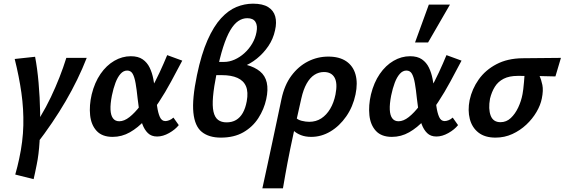

<svg xmlns="http://www.w3.org/2000/svg" viewBox="-20 -736 3073 1045"><path d="M177 51 128 7Q206 -100 257 -207.5Q308 -315 341 -421H452Q406 -303 337.5 -185.5Q269 -68 177 51ZM163 239 63 214Q69 192 74.5 171Q80 150 84 130Q105 34 107 -54Q109 -142 96.5 -230.5Q84 -319 60 -415L171 -427Q183 -365 190 -285.5Q197 -206 198.5 -123.5Q200 -41 195.5 33Q191 107 180 159Q175 184 171 203Q167 222 163 239Z M593 9Q536 9 506 -23.5Q476 -56 470.5 -109Q465 -162 479 -222Q495 -287 527 -333.5Q559 -380 602 -405Q645 -430 692 -430Q732 -430 756.5 -413Q781 -396 794.5 -368Q808 -340 814.5 -306Q821 -272 825 -237Q830 -195 835 -158.5Q840 -122 850 -99.5Q860 -77 880 -77Q889 -77 901 -81.5Q913 -86 924 -96L953 -55Q934 -31 900.5 -12Q867 7 835 7Q804 7 785 -11.5Q766 -30 755 -60Q744 -90 738.5 -126.5Q733 -163 729 -200Q724 -249 718 -283Q712 -317 702 -334.5Q692 -352 672 -352Q652 -352 636 -334Q620 -316 608.5 -285.5Q597 -255 589 -216Q580 -170 581.5 -139Q583 -108 595 -92Q607 -76 629 -76Q656 -76 685 -99Q714 -122 743 -160Q772 -198 799 -245.5Q826 -293 849 -342.5Q872 -392 890 -436L972 -406Q943 -351 911.5 -292.5Q880 -234 844.5 -180Q809 -126 770 -83.5Q731 -41 687 -16Q643 9 593 9Z M1182 13Q1117 13 1078.5 -18Q1040 -49 1032.5 -123Q1025 -197 1052 -327Q1076 -442 1109.5 -517.5Q1143 -593 1183 -636.5Q1223 -680 1267 -698Q1311 -716 1357 -716Q1410 -716 1439.5 -697.5Q1469 -679 1478 -646.5Q1487 -614 1477 -571Q1467 -524 1440.5 -485Q1414 -446 1378 -417Q1342 -388 1300 -372Q1258 -356 1216 -356L1223 -394Q1338 -394 1395 -347.5Q1452 -301 1429 -196Q1417 -141 1386 -93Q1355 -45 1304.5 -16Q1254 13 1182 13ZM1213 -70Q1243 -70 1265 -83Q1287 -96 1301.5 -121.5Q1316 -147 1323 -185Q1332 -235 1319 -266Q1306 -297 1272.5 -312Q1239 -327 1188 -327H1143L1158 -399H1200Q1228 -399 1256.5 -411.5Q1285 -424 1310 -446.5Q1335 -469 1352.5 -498.5Q1370 -528 1376 -561Q1383 -596 1370.5 -616.5Q1358 -637 1326 -637Q1300 -637 1277 -621.5Q1254 -606 1233.5 -571.5Q1213 -537 1194.5 -479.5Q1176 -422 1159 -337Q1144 -262 1139.5 -210.5Q1135 -159 1142 -128Q1149 -97 1167 -83.5Q1185 -70 1213 -70Z M1408 289Q1422 225 1435.5 162.5Q1449 100 1462 39Q1475 -22 1487.5 -81Q1500 -140 1512 -197Q1528 -273 1566 -324Q1604 -375 1656 -401.5Q1708 -428 1767 -428Q1827 -428 1864.5 -402.5Q1902 -377 1915 -330.5Q1928 -284 1915 -222Q1901 -155 1864.5 -102.5Q1828 -50 1778.5 -20.5Q1729 9 1674 9Q1642 9 1618 -0.5Q1594 -10 1579 -24Q1564 -38 1559 -51L1589 -97Q1600 -84 1622 -78.5Q1644 -73 1663 -73Q1700 -73 1728.5 -91.5Q1757 -110 1777 -143.5Q1797 -177 1806 -222Q1818 -283 1801 -313.5Q1784 -344 1743 -344Q1715 -344 1691 -328.5Q1667 -313 1649 -281Q1631 -249 1620 -200Q1598 -103 1583.5 -37.5Q1569 28 1560 73Q1551 118 1544.5 151.5Q1538 185 1532.5 217Q1527 249 1520 289Z M2113 9Q2056 9 2026 -23.5Q1996 -56 1990.5 -109Q1985 -162 1999 -222Q2015 -287 2047 -333.5Q2079 -380 2122 -405Q2165 -430 2212 -430Q2252 -430 2276.5 -413Q2301 -396 2314.5 -368Q2328 -340 2334.5 -306Q2341 -272 2345 -237Q2350 -195 2355 -158.5Q2360 -122 2370 -99.5Q2380 -77 2400 -77Q2409 -77 2421 -81.5Q2433 -86 2444 -96L2473 -55Q2454 -31 2420.5 -12Q2387 7 2355 7Q2324 7 2305 -11.5Q2286 -30 2275 -60Q2264 -90 2258.5 -126.5Q2253 -163 2249 -200Q2244 -249 2238 -283Q2232 -317 2222 -334.5Q2212 -352 2192 -352Q2172 -352 2156 -334Q2140 -316 2128.5 -285.5Q2117 -255 2109 -216Q2100 -170 2101.5 -139Q2103 -108 2115 -92Q2127 -76 2149 -76Q2176 -76 2205 -99Q2234 -122 2263 -160Q2292 -198 2319 -245.5Q2346 -293 2369 -342.5Q2392 -392 2410 -436L2492 -406Q2463 -351 2431.5 -292.5Q2400 -234 2364.5 -180Q2329 -126 2290 -83.5Q2251 -41 2207 -16Q2163 9 2113 9ZM2239 -505 2314 -711H2429L2310 -505Z M2677 13Q2619 13 2584 -14.5Q2549 -42 2537 -88.5Q2525 -135 2536 -191Q2549 -252 2585.5 -303.5Q2622 -355 2682 -386.5Q2742 -418 2823 -419L3033 -421L3003 -320Q2945 -322 2897.5 -322.5Q2850 -323 2798 -323Q2752 -323 2721.5 -307.5Q2691 -292 2673.5 -264Q2656 -236 2647 -199Q2637 -143 2650.5 -107Q2664 -71 2704 -71Q2736 -71 2760 -93.5Q2784 -116 2800.5 -151Q2817 -186 2824 -224Q2826 -232 2828 -250.5Q2830 -269 2832 -290Q2834 -311 2835 -329Q2836 -347 2835 -353L2899 -367Q2905 -347 2915.5 -325Q2926 -303 2932 -273.5Q2938 -244 2929 -200Q2922 -164 2900 -126.5Q2878 -89 2844.5 -57.5Q2811 -26 2768.5 -6.5Q2726 13 2677 13Z"/></svg>

Font: Ysabeau Office
Style: Bold Italic
Weight: 700
Italic angle: -12°
Designer: Christian Thalmann (Catharsis Fonts)
Version: Version 2.001;gftools[0.9.30]; featfreeze: tnum,lnum,ss02